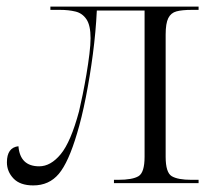

<svg xmlns="http://www.w3.org/2000/svg" viewBox="-20 -556 650 583"><path d="M81 7Q41 7 21 -14Q1 -35 1 -63Q1 -108 36 -112Q41 -51 99 -51Q134 -51 164.5 -88Q195 -125 220 -218Q225 -239 231 -268.5Q237 -298 242.5 -330.5Q248 -363 251.5 -392Q255 -421 255 -440Q255 -479 242.5 -497.5Q230 -516 209 -521Q188 -526 163 -526H133V-536H583V-526H562Q533 -526 516 -521.5Q499 -517 491 -501Q483 -485 483 -451V-80Q483 -32 501.5 -21Q520 -10 561 -10H583V0H326V-10H339Q382 -10 400.5 -21Q419 -32 419 -80V-524H274Q271 -460 262 -391.5Q253 -323 240.5 -260Q228 -197 214 -151Q188 -63 158.5 -28Q129 7 81 7Z"/></svg>

Font: Noto Serif Display Light
Style: Regular
Weight: 300
Designer: Monotype Design Team
Foundry: Monotype Imaging Inc.
Version: Version 2.009